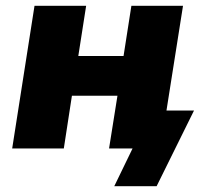

<svg xmlns="http://www.w3.org/2000/svg" viewBox="-20 -512 709 662"><path d="M22 0 99 -492H277L250 -319H406L433 -492H611L554 -131H649L520 130H374L437 0H356L385 -182H228L200 0Z"/></svg>

Font: Nunito Sans Black
Style: Italic
Weight: 900
Italic angle: -9°
Designer: Vernon Adams
Foundry: Vernon Adams
Version: Version 3.006; ttfautohint (v1.8.3)